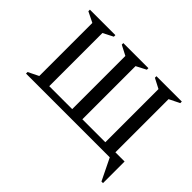

<svg xmlns="http://www.w3.org/2000/svg" viewBox="-164 -947 1402 1402"><g transform="rotate(45 537.5 -246.0)"><path d="M323 -660V-644L245 -604V-55H482V-604L405 -644V-660H664V-644L587 -604V-55H824V-604L747 -644V-660H1009V-644L928 -604V-55H1023V168H1007L925 0H60V-16L141 -56V-604L60 -644V-660Z"/></g></svg>

Font: Spectral SC Medium
Style: Regular
Weight: 500
Designer: Jean-Baptiste Levee
Foundry: Production Type
Version: Version 2.001